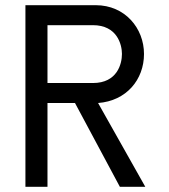

<svg xmlns="http://www.w3.org/2000/svg" viewBox="-20 -720 650 740"><path d="M535 -512C535 -611 462 -700 349 -700H78V0H163V-323H269L442 0H540L358 -323C467 -331 535 -413 535 -512ZM163 -400V-623H338C431 -623 450 -549 450 -512C450 -474 432 -400 338 -400Z"/></svg>

Font: Necto Mono
Style: Regular
Weight: 400
Designer: Marco Condello
Foundry: Collletttivo
Version: Version 1.300;Glyphs 3.2 (3217)